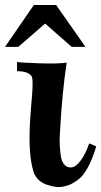

<svg xmlns="http://www.w3.org/2000/svg" viewBox="-47 -730 404 766"><path d="M337 -146Q322 -96 303.5 -62Q285 -28 265 -13.5Q245 1 233.5 6Q222 11 207 14Q180 21 140 7Q100 -7 87 -44Q65 -113 73 -248Q74 -269 77 -303Q80 -337 81.5 -358Q83 -379 83 -399Q83 -419 79 -426Q65 -446 21 -446V-483Q34 -480 108.5 -477.5Q183 -475 219 -480Q201 -364 192 -198Q190 -172 191.5 -147Q193 -122 196.5 -103Q200 -84 210.5 -72.5Q221 -61 237 -62Q255 -63 274.5 -89Q294 -115 309 -158ZM294 -543H239L133 -636L26 -543H-27L88 -710H177Z"/></svg>

Font: GFS Artemisia
Style: Bold
Weight: 700
Designer: Designed by Takis Katsoulidis.
Foundry: Designed by Takis Katsoulidis.
Version: Version 1.0